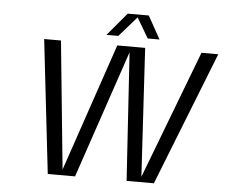

<svg xmlns="http://www.w3.org/2000/svg" viewBox="-58 -936 1175 1002"><g transform="rotate(5 530.0 -435.0)"><path d="M531 -700H677L716 -28L972 -700H1060L784 0H641L598 -670L371 0H228L148 -700H236L303 -30ZM532 -750H470L571 -870H681L748 -750H686L624 -855Z"/></g></svg>

Font: Fivo Sans Modern
Style: Italic
Weight: 400
Designer: Alexander Slobzheninov
Foundry: Alexander Slobzheninov
Version: 1.0